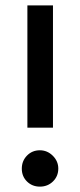

<svg xmlns="http://www.w3.org/2000/svg" viewBox="-20 -694 302 722"><path d="M83 -213.9H179.2V-673.8H83ZM199.2 -60.1Q199.2 -87.9 178.5 -108.4Q157.7 -128.9 129.9 -128.9Q101.1 -128.9 81.5 -108.9Q62 -88.9 62 -59.8Q62 -30.8 81.5 -11.5Q101.1 7.8 130.1 7.8Q159.2 7.8 179.2 -11.7Q199.2 -31.2 199.2 -60.1Z"/></svg>

Font: FAU Chimera Medium
Style: Regular
Weight: 500
Version: Version 1.002;hotconv 1.0.117;makeotfexe 2.5.65602